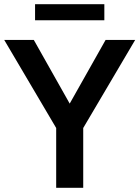

<svg xmlns="http://www.w3.org/2000/svg" viewBox="-28 -889 660 909"><path d="M138 -869H466V-793H138ZM302 -398.5 472 -700H612L366 -283V0H238V-283L-8 -700H132Z"/></svg>

Font: Cabin
Style: Bold
Weight: 700
Designer: Pablo Impallari
Foundry: Pablo Impallari. http://www.impallari.com Igino Marini. http://www.ikern.com
Version: Version 3.001;hotconv 1.0.109;makeotfexe 2.5.65596